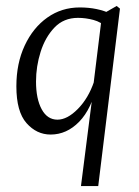

<svg xmlns="http://www.w3.org/2000/svg" viewBox="-20 -445 466 645"><path d="M252 180 291 -126 292 -145 323 -397 372 -425 383 -416 310 180ZM150 7Q103 7 69 -31.5Q35 -70 35 -155Q35 -232 63 -292Q91 -352 139 -386Q187 -420 248 -420Q278 -420 304.5 -414.5Q331 -409 354 -398L339 -352Q320 -371 294 -378Q268 -385 242 -385Q194 -385 163 -352.5Q132 -320 116.5 -271Q101 -222 101 -171Q101 -113 120 -78Q139 -43 173 -43Q206 -43 241.5 -79Q277 -115 296 -171L307 -164Q288 -79 246 -36Q204 7 150 7Z"/></svg>

Font: Rasa Light
Style: Italic
Weight: 300
Italic angle: -7.10001°
Designer: Anna Giedrys (Yrsa+Rasa design), David Brezina (Yrsa art-direction, Rasa art-direction, design)
Foundry: Rosetta Type Foundry
Version: Version 2.004